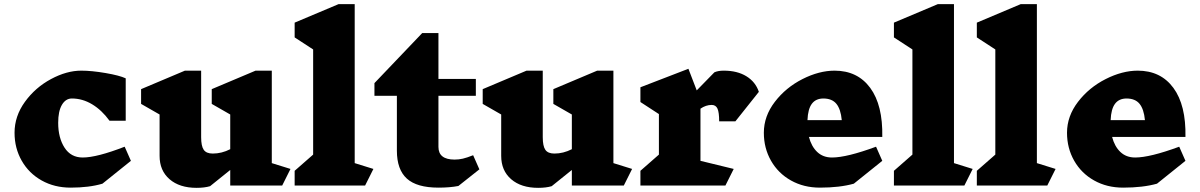

<svg xmlns="http://www.w3.org/2000/svg" viewBox="-20 -893 5776 924"><path d="M585 -516V-312H507Q470 -363 423.5 -391Q377 -419 326 -419Q296 -419 278 -388.5Q260 -358 260 -302Q260 -230 290.5 -182.5Q321 -135 378 -135Q446 -135 580 -187L610 -119L473 -9Q409 10 320 10Q242 10 180.5 -24.5Q119 -59 84.5 -119.5Q50 -180 50 -254Q50 -334 100 -403Q150 -472 225.5 -512.5Q301 -553 371 -553Q421 -553 488 -541.5Q555 -530 585 -516Z M1338 0H1088V-75L991 3Q964 11 926 11Q844 11 796 -30.5Q748 -72 748 -143V-342L659 -393V-464L870 -553H948V-233Q948 -190 960.5 -172Q973 -154 1004 -154Q1047 -154 1088 -175V-342L999 -393V-464L1210 -553H1288V-108L1378 -80Z M1737 0H1398V-71L1487 -149V-655L1398 -713V-784L1609 -873H1687V-108L1777 -80Z M2186 2Q2145 10 2090 10Q1986 10 1938 -33.5Q1890 -77 1890 -168V-432H1782V-493L2012 -734H2090V-513H2270V-432H2090V-186Q2090 -125 2168 -125Q2188 -125 2207.5 -129.5Q2227 -134 2257 -146L2287 -78Z M2982 0H2732V-75L2635 3Q2608 11 2570 11Q2488 11 2440 -30.5Q2392 -72 2392 -143V-342L2303 -393V-464L2514 -553H2592V-233Q2592 -190 2604.5 -172Q2617 -154 2648 -154Q2691 -154 2732 -175V-342L2643 -393V-464L2854 -553H2932V-108L3022 -80Z M3351 -370V-119L3511 -80L3471 0H3062V-71L3151 -149V-344L3062 -402V-473L3293 -562L3333 -458L3418 -545Q3436 -553 3463 -553Q3528 -553 3572 -526Q3616 -499 3632 -451L3519 -309H3441Q3441 -352 3433 -370Q3425 -388 3405 -388Q3377 -388 3351 -370Z M4226 -234H3873Q3885 -188 3913 -161.5Q3941 -135 3984 -135Q4055 -135 4196 -187L4226 -119L4089 -9Q4021 10 3926 10Q3848 10 3786.5 -24.5Q3725 -59 3690.5 -119.5Q3656 -180 3656 -254Q3656 -334 3709 -403Q3762 -472 3842 -512.5Q3922 -553 3997 -553H3996Q4107 -553 4168 -470Q4229 -387 4226 -234ZM3866 -315H4031Q4026 -368 4005 -393.5Q3984 -419 3942 -419H3943Q3906 -419 3887 -393.5Q3868 -368 3866 -315Z M4621 0H4282V-71L4371 -149V-655L4282 -713V-784L4493 -873H4571V-108L4661 -80Z M5020 0H4681V-71L4770 -149V-655L4681 -713V-784L4892 -873H4970V-108L5060 -80Z M5685 -234H5332Q5344 -188 5372 -161.5Q5400 -135 5443 -135Q5514 -135 5655 -187L5685 -119L5548 -9Q5480 10 5385 10Q5307 10 5245.5 -24.5Q5184 -59 5149.5 -119.5Q5115 -180 5115 -254Q5115 -334 5168 -403Q5221 -472 5301 -512.5Q5381 -553 5456 -553H5455Q5566 -553 5627 -470Q5688 -387 5685 -234ZM5325 -315H5490Q5485 -368 5464 -393.5Q5443 -419 5401 -419H5402Q5365 -419 5346 -393.5Q5327 -368 5325 -315Z"/></svg>

Font: Inknut Antiqua Black
Style: Regular
Weight: 900
Designer: Claus Eggers Sørensen
Foundry: Claus Eggers Sørensen
Version: Version 1.003; ttfautohint (v1.8.2) -l 8 -r 50 -G 200 -x 14 